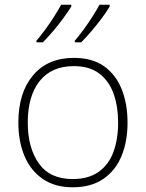

<svg xmlns="http://www.w3.org/2000/svg" viewBox="-20 -786 621 816"><path d="M522 -265Q522 -185 496.5 -123Q471 -61 419 -25.5Q367 10 289 10Q214 10 162.5 -25Q111 -60 84.5 -122Q58 -184 58 -265Q58 -392 120.5 -466Q183 -540 294 -540Q373 -540 423 -504Q473 -468 497.5 -406Q522 -344 522 -265ZM98 -265Q98 -158 145 -91.5Q192 -25 289 -25Q356 -25 399 -55.5Q442 -86 462 -140Q482 -194 482 -265Q482 -333 463 -387Q444 -441 402.5 -473Q361 -505 294 -505Q199 -505 148.5 -441.5Q98 -378 98 -265ZM446 -758Q433 -736 412.5 -708.5Q392 -681 369 -654Q346 -627 325 -606H298V-613Q315 -633 335 -660Q355 -687 373 -715.5Q391 -744 403 -766H446ZM283 -758Q269 -736 249 -708.5Q229 -681 206 -654Q183 -627 162 -606H135V-613Q152 -633 172 -660Q192 -687 210 -715.5Q228 -744 240 -766H283Z"/></svg>

Font: Noto Sans Gujarati UI ExtraLight
Style: Regular
Weight: 200
Designer: Jelle Bosma - Monotype Design Team, Universal Thirst
Foundry: Monotype Imaging Inc.
Version: Version 2.106; ttfautohint (v1.8.4.7-5d5b)